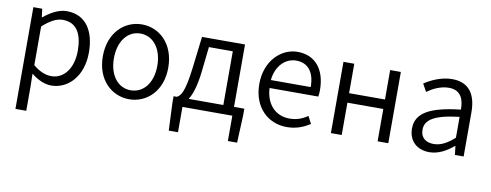

<svg xmlns="http://www.w3.org/2000/svg" viewBox="-64 -878 3661 1433"><g transform="rotate(10 1766.0 -161.5)"><path d="M94 231H176V45L174 -50C224 -10 276 13 326 13C450 13 561 -94 561 -278C561 -445 487 -554 346 -554C282 -554 222 -517 172 -477H169L161 -540H94ZM314 -56C277 -56 227 -71 176 -115V-408C231 -458 280 -485 327 -485C435 -485 477 -401 477 -277C477 -141 408 -56 314 -56Z M916 13C1048 13 1164 -91 1164 -269C1164 -450 1048 -554 916 -554C784 -554 668 -450 668 -269C668 -91 784 13 916 13ZM916 -55C819 -55 752 -141 752 -269C752 -398 819 -485 916 -485C1014 -485 1081 -398 1081 -269C1081 -141 1014 -55 916 -55Z M1319 0H1697V192H1767L1776 -16V-67H1698V-540H1372L1343 -297C1321 -120 1296 -83 1265 -67H1240V-16L1249 192H1319ZM1354 -67C1379 -105 1402 -170 1415 -283L1436 -474H1617V-67Z M2111 13C2185 13 2240 -12 2286 -41L2257 -97C2216 -69 2174 -53 2120 -53C2012 -53 1940 -132 1935 -252H2304C2307 -266 2308 -283 2308 -301C2308 -457 2230 -554 2095 -554C1971 -554 1854 -445 1854 -269C1854 -92 1968 13 2111 13ZM1934 -312C1945 -423 2016 -488 2096 -488C2184 -488 2236 -427 2236 -312Z M2444 0H2526V-245H2798V0H2879V-540H2798V-317H2526V-540H2444Z M3191 13C3259 13 3321 -22 3373 -66H3376L3384 0H3450V-335C3450 -465 3398 -554 3267 -554C3180 -554 3104 -514 3058 -484L3090 -426C3131 -455 3189 -486 3254 -486C3347 -486 3370 -414 3369 -341C3137 -315 3034 -257 3034 -139C3034 -41 3102 13 3191 13ZM3213 -53C3158 -53 3113 -79 3113 -144C3113 -218 3178 -264 3369 -286V-128C3314 -79 3267 -53 3213 -53Z"/></g></svg>

Font: ChiuKong Gothic MN Normal
Style: Regular
Weight: 350
Designer: Ryoko NISHIZUKA 西塚涼子 (kana, bopomofo & ideographs); Paul D. Hunt (Latin, Greek & Cyrillic); Sandoll Communications 산돌커뮤니
Foundry: Adobe
Version: Version 1.300